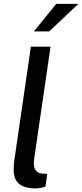

<svg xmlns="http://www.w3.org/2000/svg" viewBox="-20 -990 434 1016"><path d="M170 7Q125.5 7 100.2 -5Q75 -17 64.2 -37.2Q53.5 -57.5 52.5 -83.2Q51.5 -109 55 -136.5L143.5 -743H247.5L160.5 -147.5Q155.5 -111.5 166.2 -92.5Q177 -73.5 205 -71L230 -70L220.5 -2Q207 2 193.8 4.5Q180.5 7 170 7ZM159.5 -824 277.5 -969.5H394.5L240.5 -824Z"/></svg>

Font: Public Sans Thin Medium
Style: Italic
Weight: 500
Italic angle: -8°
Version: Version 2.001